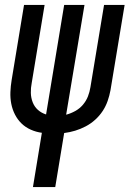

<svg xmlns="http://www.w3.org/2000/svg" viewBox="-20 -540 540 775"><path d="M113 215 149 -4Q126 -7 104.5 -16.5Q83 -26 67 -41.5Q51 -57 40.5 -77.5Q30 -98 25.5 -121Q21 -144 22 -168.5Q23 -193 27 -217L77 -520H160L108 -205Q104 -185 104.5 -165Q105 -145 112 -127Q119 -109 133 -96.5Q147 -84 166 -78L239 -520H321L247 -77Q266 -82 284 -92Q302 -102 315 -117.5Q328 -133 335 -151Q342 -169 345 -188L400 -520H483L426 -176Q422 -154 414.5 -132.5Q407 -111 394.5 -92Q382 -73 364.5 -57Q347 -41 326 -30Q305 -19 283.5 -12.5Q262 -6 239 -3L203 215Z"/></svg>

Font: Iosevka Term Curly Medium
Style: Italic
Weight: 500
Italic angle: -9°
Designer: Belleve Invis
Foundry: Belleve Invis
Version: Version 32.3.0